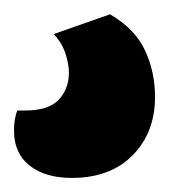

<svg xmlns="http://www.w3.org/2000/svg" viewBox="-33 -52 248 270"><path d="M42.5 -4.1 121.7 -31.9Q156.8 -11.5 170.9 18.8Q185 49 185 84.3Q185 134.4 153.6 166.3Q122.2 198.2 67.8 198.2Q30.7 198.2 8.7 180.9Q-13.3 163.6 -13.3 131.7Q-13.3 115.6 -8.8 103.4H2.7Q35.1 103.4 49.5 88.3Q63.9 73.1 63.9 50Q63.9 38 58.9 22.9Q53.9 7.9 42.5 -4.1Z"/></svg>

Font: Baloo Bhaina 2
Style: Regular
Weight: 400
Designer: Yesha Goshar, Manish Minz, Shuchita Grover and Ek Type
Foundry: Ek Type
Version: Version 1.700